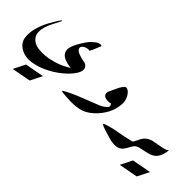

<svg xmlns="http://www.w3.org/2000/svg" viewBox="-39 -1123 1829 1829"><g transform="rotate(45 875.5 -208.0)"><path d="M324.2 134.3Q275.9 143.1 228 152.1Q180.2 161.1 132.3 169.9L191.9 50.8Q296.4 32.2 384.3 15.1Z M78.1 -23.4Q13.2 -59.1 4.4 -122.6Q1.5 -142.1 1.5 -162.6Q1.5 -207 15.1 -254.4Q34.7 -323.2 70.6 -386.5Q106.4 -449.7 131.8 -484.9Q133.8 -487.3 136.2 -487.3Q137.2 -487.3 138.7 -486.8Q140.6 -486.3 140.6 -483.9Q140.6 -482.4 139.6 -480Q125 -449.2 102.5 -408Q80.1 -366.7 66.4 -323.7Q56.2 -290.5 56.2 -258.3Q56.2 -248.5 57.1 -239.3Q61 -197.8 99.6 -168Q133.3 -141.6 192.4 -137.7Q208.5 -136.7 224.6 -136.7Q265.6 -136.7 303.2 -144Q419.9 -165 515.6 -227.1Q464.8 -231.9 423.1 -249.8Q381.3 -267.6 369.6 -308.1Q367.2 -317.4 367.2 -328.1Q367.2 -367.2 401.9 -429.2Q446.3 -508.3 478 -538.6Q491.7 -552.2 512.9 -568.6Q534.2 -585 560.5 -586.4Q563.5 -586.4 570.3 -585Q575.2 -584 575.2 -580.1Q575.2 -578.1 574.2 -576.2Q561.5 -549.3 551.3 -521.2Q541 -493.2 526.4 -469.2Q519 -471.2 511.2 -471.2Q497.6 -471.2 481.9 -465.8Q456.1 -456.5 444.8 -439.9Q439.5 -432.1 439.5 -423.8Q439.5 -414.1 446.8 -403.3Q460 -383.3 520 -366.7Q540.5 -360.8 563 -357.7Q585.4 -354.5 598.6 -340.3Q614.7 -323.2 614.7 -300.3Q614.7 -272.9 591.3 -236.8Q559.6 -187.5 497.3 -136.2Q435.1 -85 361.3 -49.1Q287.6 -13.2 212.4 -2.4Q192.9 0.5 175.3 0.5Q122.1 0.5 78.1 -23.4Z M845.2 -8.3Q799.8 0 752.9 0Q743.2 0 732.9 -0.5Q675.8 -2.4 621.1 -8.3Q615.7 -8.3 615.7 -14.2Q615.7 -19.5 620.1 -22.5Q697.8 -65.4 785.2 -98.9Q872.6 -132.3 959 -167.5Q1003.4 -185.1 1035.2 -220.7Q1037.6 -224.1 1037.6 -229.5Q1037.6 -233.4 1036.6 -238.3Q1033.7 -250.5 1028.3 -258.3Q1010.7 -253.9 991.2 -253.9Q983.9 -253.9 976.6 -254.9Q948.7 -256.8 936 -271.5Q924.8 -283.7 924.8 -299.8Q924.8 -314.5 934.1 -332.5Q950.7 -364.7 965.8 -399.4Q981 -434.1 1004.9 -460.9Q1012.7 -469.7 1022.9 -469.7Q1027.8 -469.7 1033.2 -467.8Q1050.3 -461.4 1059.1 -452.6Q1105.5 -405.3 1105.5 -338.9V-332.5Q1103 -261.7 1067.6 -194.1Q1032.2 -126.5 972.4 -74Q912.6 -21.5 845.2 -8.3Z M1482.9 -139.2Q1467.8 -126 1456.3 -107.4Q1444.8 -88.9 1434.6 -68.8Q1407.7 -17.6 1365.2 -7.3Q1328.6 1.5 1275.9 -9.3Q1258.8 -12.7 1193.4 -32.7Q1127.9 -52.7 1115.7 -63Q1107.4 -69.8 1121.1 -76.2Q1189.9 -100.6 1267.3 -113.3Q1344.7 -126 1417 -145Q1443.8 -151.9 1463.4 -173.8V-173.3Q1470.2 -182.6 1480.5 -180.7Q1498.5 -177.7 1494.1 -155.8Q1491.7 -143.6 1482.9 -139.2Z M1690.9 59.6Q1642.6 68.4 1594.7 77.4Q1546.9 86.4 1499 95.2L1558.6 -23.9Q1663.1 -42.5 1751 -59.6Z M1615.2 -174.3Q1562 -161.1 1526.1 -154.8Q1490.2 -148.4 1458.5 -119.1L1458 -118.7Q1440.9 -93.8 1427.7 -112.8Q1414.6 -131.8 1437.5 -159.2V-160.2Q1446.3 -180.2 1456.5 -196.3Q1474.6 -243.2 1510.7 -266.1Q1540 -285.2 1578.1 -291Q1616.2 -296.9 1658.7 -305.7Q1676.3 -308.6 1697 -314.7Q1717.8 -320.8 1731.9 -334.5Q1727.1 -271.5 1700.4 -230.2Q1673.8 -189 1615.2 -174.3Z"/></g></svg>

Font: Aref Ruqaa
Style: Regular
Weight: 400
Designer: Abdoulla Aref
Version: Version 0.7